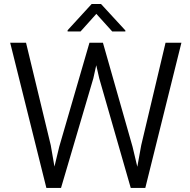

<svg xmlns="http://www.w3.org/2000/svg" viewBox="-20 -920 932 940"><path d="M270 -201.7 418 -710.9H483.9L628.9 -201.7L652.3 -103.5L671.4 -209L790.5 -710.9H868.2L691.4 0H620.1L465.8 -536.6L451.2 -600.6L437 -536.6L278.8 0H207L29.8 -710.9H107.4L228.5 -209L246.6 -104.5ZM474.6 -900.4 593.8 -771V-766.1H529.3L451.7 -852.1L374.5 -766.1H311V-772L428.7 -900.4Z"/></svg>

Font: Vazirmatn UI Light
Style: Regular
Weight: 300
Designer: Saber Rastikerdar
Foundry: Saber Rastikerdar
Version: Version 33.003